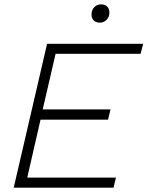

<svg xmlns="http://www.w3.org/2000/svg" viewBox="-20 -861 677 881"><path d="M43 0 196 -660H637L625 -614H235L176 -359H487L476 -312H166L105 -46H512L501 0ZM438 -757Q421 -757 410.5 -767Q400 -777 400 -794Q400 -815 412.5 -828Q425 -841 444 -841Q461 -841 471.5 -831Q482 -821 482 -804Q482 -783 469 -770Q456 -757 438 -757Z"/></svg>

Font: Work Sans Light
Style: Italic
Weight: 300
Italic angle: -13°
Designer: Wei Huang
Foundry: Wei Huang
Version: Version 2.010; ttfautohint (v1.8.3)